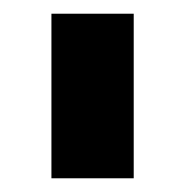

<svg xmlns="http://www.w3.org/2000/svg" viewBox="-20 -720 270 280"><path d="M55 -700H175V-460H55Z"/></svg>

Font: Golos Text DemiBold
Style: Regular
Weight: 600
Designer: A.Korolkova, Vitaly Kuzmin
Foundry: ParaType Ltd
Version: Version 2.002